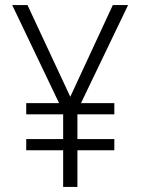

<svg xmlns="http://www.w3.org/2000/svg" viewBox="-20 -734 553 754"><path d="M256 -354 423 -714H483L298 -329H429V-285H284V-188H429V-144H284V0H228V-144H83V-188H228V-285H83V-329H212L28 -714H88Z"/></svg>

Font: Noto Sans Kannada SemiCondensed Light
Style: Regular
Weight: 300
Width: 4
Designer: Jelle Bosma - Monotype Design Team
Foundry: Monotype Imaging Inc.
Version: Version 2.005; ttfautohint (v1.8.4.7-5d5b)